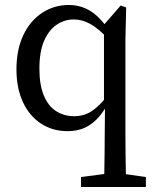

<svg xmlns="http://www.w3.org/2000/svg" viewBox="-20 -513 612 770"><path d="M305 237V197L427 181H453L565 197V237ZM251 13Q190 13 143.5 -18Q97 -49 71.5 -104.5Q46 -160 46 -235Q46 -314 73.5 -372Q101 -430 149 -461.5Q197 -493 256 -493Q285 -493 311 -484Q337 -475 360.5 -456Q384 -437 407 -406H426L417 -354Q375 -399 342 -417Q309 -435 276 -435Q239 -435 207.5 -414Q176 -393 157 -349.5Q138 -306 138 -238Q138 -172 156 -129.5Q174 -87 205.5 -67Q237 -47 277 -47Q318 -47 349 -68Q380 -89 415 -134L422 -85H406Q386 -52 363.5 -30.5Q341 -9 313.5 2Q286 13 251 13ZM397 237Q398 203 398.5 168Q399 133 399.5 98.5Q400 64 400 30L401 -77L397 -88V-413L398 -415L464 -491L486 -483L483 -353V30Q483 64 483.5 98.5Q484 133 484.5 168Q485 203 486 237Z"/></svg>

Font: Source Serif 4 18pt
Style: Regular
Weight: 400
Designer: Frank Grießhammer
Foundry: Adobe Systems Incorporated
Version: Version 4.004;hotconv 1.0.116;makeotfexe 2.5.65601